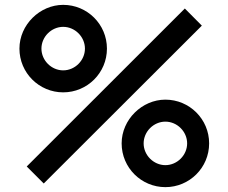

<svg xmlns="http://www.w3.org/2000/svg" viewBox="-20 -755 940 790"><path d="M660.5 15C759.5 15 840.5 -65 840.5 -165C840.5 -265 759.5 -345 660.5 -345C564.5 -345 480.5 -263 480.5 -165C480.5 -65 561.5 15 660.5 15ZM60 -555C60 -455 141 -375 240 -375C339 -375 420 -455 420 -555C420 -655 339 -735 240 -735C144 -735 60 -653 60 -555ZM90 -70 160 0 810.5 -649.5 740.5 -720ZM150.5 -555C150.5 -603.5 191.5 -644.5 240 -644.5C288.5 -644.5 329.5 -603.5 329.5 -555C329.5 -506.5 288.5 -465.5 240 -465.5C191.5 -465.5 150.5 -506.5 150.5 -555ZM571 -165C571 -213.5 612 -254.5 660.5 -254.5C709 -254.5 750 -213.5 750 -165C750 -116.5 709 -75.5 660.5 -75.5C612 -75.5 571 -116.5 571 -165Z"/></svg>

Font: Eudonet SemiBold
Style: Regular
Weight: 600
Designer: Mikhail Sharanda
Foundry: Mikhail Sharanda
Version: Version 4.503;Glyphs 3.1.2 (3151)